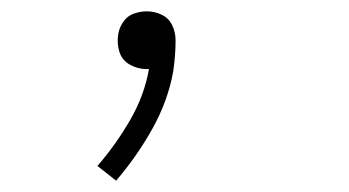

<svg xmlns="http://www.w3.org/2000/svg" viewBox="-20 -114 616 339"><path d="M185 205Q222 162 249.5 112.5Q277 63 286 11Q288 -3 289 -16.5Q290 -30 290 -43Q290 -57 284 -69.5Q278 -82 265.5 -88Q253 -94 239 -94Q228 -94 216.5 -90Q205 -86 198 -76Q191 -66 189 -55Q186 -39 190.5 -23.5Q195 -8 209 0Q223 8 239 8H243Q235 54 210 97.5Q185 141 152 179Z"/></svg>

Font: Iosevka Sparkle XLtObl
Style: Regular
Weight: 200
Italic angle: -9°
Designer: Belleve Invis
Foundry: Belleve Invis
Version: Version 4.5.0; ttfautohint (v1.8.3)